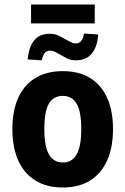

<svg xmlns="http://www.w3.org/2000/svg" viewBox="-20 -822 557 853"><path d="M259 11Q188 11 138 -19.5Q88 -50 61.5 -108Q35 -166 35 -248Q35 -331 61.5 -388.5Q88 -446 138 -476Q188 -506 259 -506Q330 -506 379.5 -476Q429 -446 455.5 -388.5Q482 -331 482 -248Q482 -166 455.5 -108Q429 -50 379.5 -19.5Q330 11 259 11ZM259 -100Q299 -100 320 -135Q341 -170 341 -249Q341 -328 320 -362Q299 -396 259 -396Q218 -396 197.5 -362Q177 -328 177 -249Q177 -170 198 -135Q219 -100 259 -100ZM118 -718V-802H401V-718ZM166 -554 103 -558Q106 -592 117 -618Q128 -644 148.5 -658Q169 -672 200 -672Q223 -672 240.5 -663.5Q258 -655 273 -646Q282 -642 293.5 -635.5Q305 -629 316 -629Q333 -629 342 -642Q351 -655 353 -673L416 -669Q413 -616 388.5 -585Q364 -554 317 -554Q294 -554 277.5 -562.5Q261 -571 246 -580Q234 -587 224 -592Q214 -597 203 -597Q186 -597 177.5 -585Q169 -573 166 -554Z"/></svg>

Font: Nunito Sans 10pt Condensed ExtraBold
Style: Regular
Weight: 800
Width: 3
Designer: Vernon Adams
Foundry: Vernon Adams
Version: Version 3.101;gftools[0.9.27]